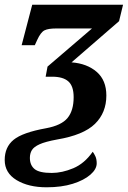

<svg xmlns="http://www.w3.org/2000/svg" viewBox="-24 -556 543 816"><path d="M174 240Q97 240 46.5 209.5Q-4 179 -4 124Q-4 69 34 38Q72 7 172 -11Q237 -23 263 -54.5Q289 -86 289 -143Q289 -190 266.5 -210Q244 -230 198 -230H170L178 -273L367 -435H214Q181 -435 165 -427Q149 -419 134 -386L124 -364H68L113 -536H499L482 -466L280 -291Q346 -286 387 -250.5Q428 -215 428 -150Q428 -77 379.5 -29.5Q331 18 218 37Q169 46 144.5 57Q120 68 111.5 82Q103 96 103 115Q103 146 123 162.5Q143 179 196 179Q240 179 287.5 159Q335 139 370 89Q375 95 381 107.5Q387 120 387 138Q387 163 360 186.5Q333 210 285.5 225Q238 240 174 240Z"/></svg>

Font: Noto Serif Condensed
Style: Bold Italic
Weight: 700
Width: 3
Italic angle: -12°
Designer: Monotype Design Team
Foundry: Monotype Imaging Inc.
Version: Version 2.014